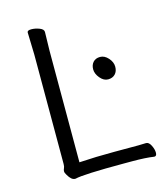

<svg xmlns="http://www.w3.org/2000/svg" viewBox="-108 -788 762 880"><g transform="rotate(-15 273.5 -348.0)"><path d="M178 -59Q256 -64 345 -64H458Q482 -64 495 -65H496Q509 -65 518.5 -46Q528 -27 528 -11Q528 5 517 5H516Q477 -1 413 -1H372Q180 -1 142 9H139Q122 9 106 -19Q99 -30 99 -37Q99 -44 102.5 -51Q106 -58 106 -70V-589L103 -695Q103 -705 122 -705Q141 -705 160.5 -697.5Q180 -690 180 -677L178 -588ZM450 -440Q450 -418 437.5 -405Q425 -392 404 -392Q383 -392 366 -412.5Q349 -433 349 -454Q349 -475 361 -488Q373 -501 394 -501Q415 -501 432.5 -481.5Q450 -462 450 -440Z"/></g></svg>

Font: LXGW WenKai Lite
Style: Regular
Weight: 400
Designer: LXGW / Fontworks Inc.
Foundry: LXGW / Fontworks Inc.
Version: Version 1.511; March 25, 2025